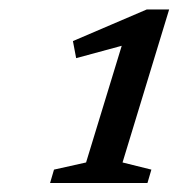

<svg xmlns="http://www.w3.org/2000/svg" viewBox="-20 -716 386 416"><path d="M166.5 -364 258 -663.5 274 -625 145 -590 138 -627 298 -695.5H346.5L245.5 -364L308 -348.5L299.5 -319.5H88.5L97 -348.5Z"/></svg>

Font: Newsreader 10pt
Style: Italic
Weight: 400
Italic angle: -17°
Version: Version 1.003